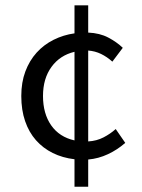

<svg xmlns="http://www.w3.org/2000/svg" viewBox="-20 -673 537 726"><path d="M261.7 -477.1Q206.5 -463.9 174.6 -419.9Q142.6 -376 142.6 -310.1Q142.6 -243.2 173.6 -199Q204.6 -154.8 261.7 -142.1ZM453.6 -132.8Q424.3 -106.9 388.4 -90.1Q352.5 -73.2 313.5 -69.8V33.2H261.7V-70.8Q216.3 -76.2 179.4 -94.5Q142.6 -112.8 116 -142.8Q89.4 -172.9 75 -214.8Q60.5 -256.8 60.5 -310.1Q60.5 -361.8 75.9 -402.8Q91.3 -443.8 118.4 -473.9Q145.5 -503.9 182.6 -522.5Q219.7 -541 261.7 -546.9V-652.8H313.5V-549.8Q357.4 -547.9 389.4 -531Q421.4 -514.2 444.3 -492.2L404.8 -439.9Q384.8 -458 362.1 -469Q339.4 -480 313.5 -481.9V-138.2Q345.7 -140.1 371.6 -153.6Q397.5 -167 417.5 -185.1Z"/></svg>

Font: Pyidaungsu Numbers
Style: Regular
Weight: 400
Designer: Sun Tun
Foundry: MCF
Version: Version 2.053; ttfautohint (v1.8.2)